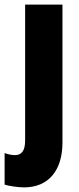

<svg xmlns="http://www.w3.org/2000/svg" viewBox="-58 -573 343 833"><path d="M46 240C153 240 213 166 213 45V-553H51V37C51 79 37 100 7 100C-7 100 -22 97 -38 91V228C-20 234 22 240 46 240Z"/></svg>

Font: Noto Sans Arabic UI XCn Bk
Style: Regular
Weight: 900
Width: 2
Designer: Monotype Design Team, Nadine Chahine and Nizar Qandah
Foundry: Monotype Imaging Inc.
Version: Version 2.010